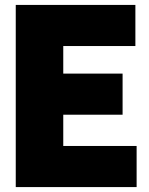

<svg xmlns="http://www.w3.org/2000/svg" viewBox="-20 -760 604 780"><path d="M237 -167H535V0H44V-740H530V-573H237V-461H478V-294H237Z"/></svg>

Font: Encode Sans Condensed Black
Style: Regular
Weight: 900
Width: 3
Designer: Multiple Designers
Foundry: Impallari Type
Version: Version 2.000